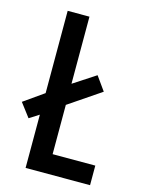

<svg xmlns="http://www.w3.org/2000/svg" viewBox="-121 -778 623 843"><g transform="rotate(15 190.5 -357.0)"><path d="M80 0H373V-89H179V-313L325 -412L280 -475L179 -409V-714H80V-340L-11 -276L36 -214L80 -242Z"/></g></svg>

Font: Noto Sans Khmer ExtraCondensed Medium
Style: Regular
Weight: 500
Width: 2
Designer: Danh Hong and the Monotype Design Team
Foundry: Monotype Imaging Inc.
Version: Version 2.004